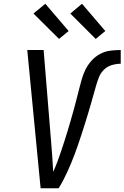

<svg xmlns="http://www.w3.org/2000/svg" viewBox="-20 -1001 662 1021"><path d="M196 0 125 -735H212L252 -245Q255 -206 258 -166.5Q261 -127 263 -87Q275 -114 285 -140.5Q295 -167 304 -194Q313 -221 322 -248.5Q331 -276 339 -303Q347 -330 355 -357Q363 -384 370.5 -411.5Q378 -439 385 -466Q392 -493 399 -520.5Q406 -548 413.5 -575.5Q421 -603 433.5 -629Q446 -655 466 -677.5Q486 -700 512 -714Q538 -728 566 -731.5Q594 -735 622 -735V-662Q599 -662 575 -655Q551 -648 533 -630.5Q515 -613 506 -590Q497 -567 490.5 -544Q484 -521 477.5 -498Q471 -475 464.5 -452Q458 -429 451 -406Q444 -383 437 -360Q430 -337 422.5 -314Q415 -291 407.5 -268Q400 -245 392 -222.5Q384 -200 375.5 -177Q367 -154 357.5 -131.5Q348 -109 338 -87Q328 -65 316.5 -43Q305 -21 292 0ZM489 -794 354 -929 416 -981 540 -836ZM294 -794 158 -929 221 -981 345 -836Z"/></svg>

Font: Iosevka SS04 Extended
Style: Italic
Weight: 400
Width: 7
Italic angle: -9°
Monospace: yes
Designer: Belleve Invis
Foundry: Belleve Invis
Version: Version 19.0.0; ttfautohint (v1.8.4)